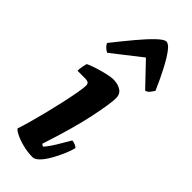

<svg xmlns="http://www.w3.org/2000/svg" viewBox="-256 -820 855 855"><g transform="rotate(45 171.5 -393.0)"><path d="M165 0Q133 0 102 -8Q71 -16 50.5 -26.5Q30 -37 27 -44Q34 -64 44.5 -101Q55 -138 66 -182Q77 -226 86.5 -269Q96 -312 102 -345.5Q108 -379 108 -394Q108 -405 102 -409.5Q96 -414 79 -414H34Q34 -428 37 -442Q40 -456 42 -464Q56 -471 82 -479.5Q108 -488 134.5 -494Q161 -500 173 -500Q203 -500 222.5 -487.5Q242 -475 242 -449Q242 -415 222 -318.5Q202 -222 153 -73L164 -66Q174 -76 187.5 -96Q201 -116 214 -139Q227 -162 237 -178Q246 -178 257.5 -173Q269 -168 271 -163Q266 -142 254 -114.5Q242 -87 227 -60.5Q212 -34 195.5 -17Q179 0 165 0ZM71 -564Q61 -568 51.5 -577.5Q42 -587 40 -595Q82 -648 118 -691Q154 -734 181.5 -760Q209 -786 222 -786Q237 -786 256 -760.5Q275 -735 297.5 -692Q320 -649 343 -596Q338 -589 330.5 -578.5Q323 -568 310 -564L208 -671Z"/></g></svg>

Font: Texturina 72pt 72pt Black
Style: Italic
Weight: 900
Italic angle: -11°
Designer: Guillermo Torres Carreño
Foundry: Omnibus-Type
Version: Version 1.002; ttfautohint (v1.8.3)